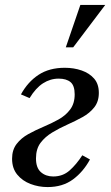

<svg xmlns="http://www.w3.org/2000/svg" viewBox="-20 -750 449 779"><path d="M173 9Q137 9 104 -3.5Q71 -16 50 -41.5Q29 -67 29 -106Q29 -142 47.5 -166Q66 -190 95 -206Q124 -222 156 -235.5Q188 -249 217 -265Q246 -281 264.5 -305.5Q283 -330 283 -367Q283 -403 266 -417Q249 -431 218 -431Q184 -431 154.5 -412Q125 -393 100 -352L65 -367Q93 -418 136.5 -446.5Q180 -475 243 -475Q280 -475 311.5 -464Q343 -453 362 -431Q381 -409 381 -373Q381 -338 362.5 -314.5Q344 -291 315 -275Q286 -259 253.5 -244.5Q221 -230 192 -212.5Q163 -195 144.5 -170.5Q126 -146 126 -107Q126 -69 146 -51.5Q166 -34 196 -34Q235 -34 262.5 -58.5Q290 -83 314 -120L345 -103Q318 -53 276 -22Q234 9 173 9ZM407 -730 277 -558H247L306 -730Z"/></svg>

Font: Brygada 1918 Medium
Style: Italic
Weight: 500
Italic angle: -8°
Designer: Mateusz Machalski | Borys Kosmynka | Przemek Hoffer
Foundry: NIEPODLEGLA 2018
Version: Version 3.006